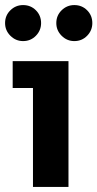

<svg xmlns="http://www.w3.org/2000/svg" viewBox="-22 -737 384 757"><path d="M108 0V-390H28V-496H248V0ZM271 -575Q242 -575 221 -596Q200 -617 200 -646Q200 -676 221 -696.5Q242 -717 271 -717Q301 -717 321.5 -696.5Q342 -676 342 -646Q342 -617 321.5 -596Q301 -575 271 -575ZM69 -575Q40 -575 19 -596Q-2 -617 -2 -646Q-2 -676 19 -696.5Q40 -717 69 -717Q99 -717 119.5 -696.5Q140 -676 140 -646Q140 -617 119.5 -596Q99 -575 69 -575Z"/></svg>

Font: Atkinson Hyperlegible Next
Style: Bold
Weight: 700
Designer: Elliott Scott, Megan Eiswerth, Linus Boman, Theodore Petrosky, Letters from Sweden
Foundry: Applied Design Works, Letters from Sweden
Version: Version 2.001